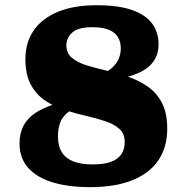

<svg xmlns="http://www.w3.org/2000/svg" viewBox="-20 -718 732 752"><path d="M358 -697.5Q443.5 -697.5 497 -678.8Q550.5 -660 575.8 -625.8Q601 -591.5 601 -544.5Q601 -480 547.2 -445.5Q493.5 -411 386 -401.5L348 -413.5Q403.5 -434 428.2 -461.8Q453 -489.5 453 -529Q453 -554 442 -572.5Q431 -591 406.8 -601.2Q382.5 -611.5 342 -611.5Q286 -611.5 263 -590.5Q240 -569.5 240 -541Q240 -509.5 261.5 -491.5Q283 -473.5 318.2 -462.5Q353.5 -451.5 395.8 -441.8Q438 -432 480 -418Q522 -404 557.2 -380Q592.5 -356 613.8 -316Q635 -276 635 -214Q635 -141.5 600.2 -90.2Q565.5 -39 498 -12Q430.5 15 334 15Q246 15 184 -4.5Q122 -24 89.2 -62Q56.5 -100 56.5 -156Q56.5 -196 71.8 -225.2Q87 -254.5 118.2 -275.5Q149.5 -296.5 196.8 -310.8Q244 -325 307.5 -334.5L336.5 -321Q283 -304.5 255 -285Q227 -265.5 217 -240.8Q207 -216 207 -184.5Q207 -145.5 222.5 -121.2Q238 -97 268.2 -85.5Q298.5 -74 342.5 -74Q386.5 -74 414.2 -84Q442 -94 455.2 -113.8Q468.5 -133.5 468.5 -161.5Q468.5 -194.5 447.5 -213.2Q426.5 -232 391.8 -243.5Q357 -255 315.5 -264.5Q274 -274 232.5 -287.5Q191 -301 156.5 -324.2Q122 -347.5 100.8 -386.5Q79.5 -425.5 79.5 -486.5Q79.5 -551.5 112 -598.8Q144.5 -646 206.8 -671.8Q269 -697.5 358 -697.5Z"/></svg>

Font: Newsreader ExtraBold
Style: Regular
Weight: 800
Designer: Hugues Gentile
Foundry: Production Type
Version: Version 1.003